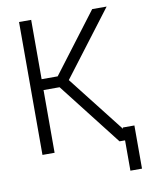

<svg xmlns="http://www.w3.org/2000/svg" viewBox="-96 -799 818 1035"><g transform="rotate(-10 313.0 -281.0)"><path d="M502.4 0 234.9 -343.3H147V0H80.6V-727.5H147V-402.8H234.9L481 -727.5H560.1L290.5 -372.6L582 0ZM596.2 -70.3V166H532.7V-70.3Z"/></g></svg>

Font: Inter Tight Light
Style: Regular
Weight: 300
Designer: Rasmus Andersson
Foundry: rsms
Version: Version 3.004